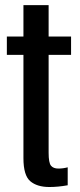

<svg xmlns="http://www.w3.org/2000/svg" viewBox="-20 -744 322 770"><path d="M178 6Q129 6 101.5 -17.2Q74 -40.5 74 -109.5V-524H7.5V-597.5H74V-723.5H175V-597.5H265V-524H175V-131.5Q175 -91 184.5 -79.5Q194 -68 214 -68Q233 -68 251.5 -73V-1Q213 6 178 6Z"/></svg>

Font: Anybody Condensed Medium
Style: Regular
Weight: 500
Width: 3
Designer: Tyler Finck
Foundry: Etcetera Type Company
Version: Version 1.010; ttfautohint (v1.8.3) -l 8 -r 50 -G 200 -x 14 